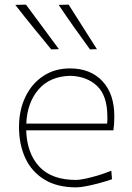

<svg xmlns="http://www.w3.org/2000/svg" viewBox="-20 -799 568 828"><path d="M309 9Q226 9 171.2 -24.8Q116.5 -58.5 89.2 -117.2Q62 -176 62 -251Q62 -324.5 89.8 -381.8Q117.5 -439 167 -471.5Q216.5 -504 282 -504Q370 -504 421.5 -449.2Q473 -394.5 473 -297Q473 -262.5 469 -237H93Q96 -138.5 149 -80.8Q202 -23 309 -23Q321.5 -23 347 -28.2Q372.5 -33.5 402.8 -42.5Q433 -51.5 460 -63L463 -26Q440 -18 410.8 -10Q381.5 -2 354 3.5Q326.5 9 309 9ZM283 -472Q195 -470 146 -413Q97 -356 93.5 -266H442Q443 -273.5 443 -280.8Q443 -288 443 -295Q443 -386 399 -428Q355 -470 283 -472ZM201 -586Q161.5 -634 122.5 -681.8Q83.5 -729.5 46 -778L92 -779Q127 -732 162.8 -683.5Q198.5 -635 234 -587ZM368 -586Q333 -634 299.2 -681.8Q265.5 -729.5 233 -778L276 -779Q306.5 -731 337 -683Q367.5 -635 398 -587Z"/></svg>

Font: Commissioner Loud Thin
Style: Regular
Weight: 100
Designer: Kostas Bartsokas
Foundry: Kostas Bartsokas
Version: Version 1.000; ttfautohint (v1.8.3)